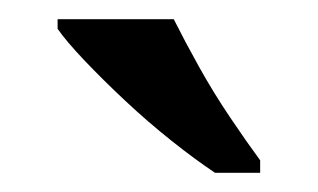

<svg xmlns="http://www.w3.org/2000/svg" viewBox="-20 -786 331 200"><path d="M204 -606Q183 -620 158.5 -639.5Q134 -659 110.5 -681Q87 -703 68 -723Q49 -743 40 -756V-766H161Q172 -744 187 -717Q202 -690 219.5 -664Q237 -638 251 -619V-606Z"/></svg>

Font: Noto Serif Hebrew Medium
Style: Regular
Weight: 500
Version: Version 2.003